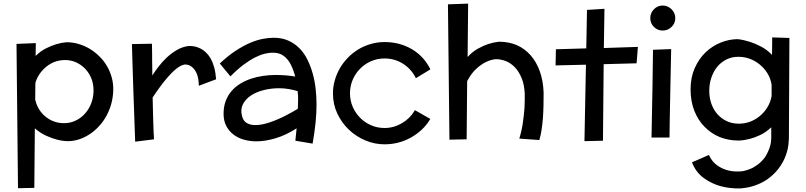

<svg xmlns="http://www.w3.org/2000/svg" viewBox="-20 -752 4483 1068"><path d="M80.1 294.9 71.8 -507.8 179.2 -512.2 178.2 -440.9Q206.1 -468.3 236.3 -483.2Q266.6 -498 292 -505.9Q323.2 -515.1 350.1 -517.1Q383.8 -517.1 416 -507.8Q481.9 -488.8 532.2 -439Q557.1 -415 574.7 -384.8Q592.3 -355 601.8 -320.1Q611.3 -285.2 609.9 -247.1Q608.4 -206.1 597.2 -168Q574.7 -94.2 524.9 -43.9Q501 -19 473.1 -2Q416.5 33.2 356.9 33.2Q327.1 32.7 296.4 24.4Q269.5 17.6 237.3 3.2Q205.1 -11.2 173.8 -38.1L170.9 293ZM500 -237.8Q503.9 -312 458.5 -364.3Q436.5 -389.2 406.2 -403.8Q376 -418.5 339.8 -418Q280.8 -417 236.6 -380.1Q192.4 -343.3 176.8 -291L175.8 -198.2Q183.1 -166 199 -141.6Q214.8 -117.2 235.8 -101.1Q278.8 -67.9 332 -66.9Q366.2 -65.9 396.2 -79.1Q426.3 -92.3 448.7 -115.7Q471.2 -139.2 484.6 -170.4Q498 -201.7 500 -237.8Z M1182.1 -311 1085.9 -274.9Q1085.4 -316.4 1074.5 -342.3Q1063.5 -368.2 1045.4 -381.3Q1028.3 -394 1006.8 -393.1Q992.7 -390.6 978 -381.8Q962.9 -372.6 946.5 -357.4Q930.2 -342.3 914.1 -323.7Q905.8 -314.5 897.9 -304.7Q890.1 -294.9 882.3 -285.2Q867.2 -265.6 853.5 -245.8Q839.8 -226.1 829.1 -210Q829.6 -189.9 830.1 -164.3Q830.6 -138.7 831.3 -114Q832 -89.4 832.5 -72.3Q833.5 -41.5 834.5 -16.8Q835.4 7.8 836.9 22.9L731.9 36.1L722.2 -237.8Q721.2 -265.6 720.2 -297.6Q719.2 -329.6 718.3 -358.2Q717.3 -386.7 716.8 -403.3Q714.8 -472.2 713.9 -506.8L825.2 -508.8Q825.7 -493.7 825.7 -478.8Q825.7 -463.9 826.2 -448.2Q826.2 -432.6 826.2 -418.2Q826.2 -403.8 826.7 -391.1Q827.1 -376 827.1 -361.1Q827.1 -346.2 827.1 -332Q841.3 -354.5 861.8 -381.3Q882.3 -408.2 907.7 -432.1Q933.6 -456.1 963.9 -473.9Q994.1 -491.7 1028.8 -496.1Q1066.9 -498 1100.1 -479.5Q1113.8 -471.7 1127.2 -458.7Q1140.6 -445.8 1152.3 -425.8Q1163.6 -405.3 1171.4 -377.2Q1179.2 -349.1 1182.1 -311Z M1718.8 46.9 1623 30.8 1629.9 -38.1Q1570.3 0 1512.9 17.1Q1455.6 34.2 1405.8 34.2Q1370.6 34.2 1337.6 25.1Q1304.7 16.1 1279.8 -2.9Q1254.4 -21.5 1239 -50.5Q1223.6 -79.6 1223.6 -119.1Q1223.6 -158.7 1235.4 -189.9Q1247.1 -221.2 1267.6 -245.1Q1288.1 -269 1315.9 -286.1Q1343.8 -303.2 1376 -314Q1407.7 -324.7 1442.9 -329.8Q1478 -335 1512.7 -335Q1544.9 -335 1572.8 -332.5Q1600.6 -330.1 1622.1 -326.2Q1613.3 -360.8 1598.4 -391.1Q1583.5 -421.4 1559.3 -440.2Q1535.2 -459 1497.1 -459Q1478 -459 1453.6 -453.4Q1429.2 -447.8 1399.9 -433.1Q1370.6 -418.5 1335.9 -392.8Q1301.3 -367.2 1261.7 -327.1L1202.6 -398.9Q1249.5 -442.9 1292.5 -470.7Q1335.4 -498.5 1373.5 -514.6Q1411.1 -530.3 1443.6 -536.1Q1476.1 -542 1502 -542Q1547.4 -542 1582 -526.9Q1617.2 -511.7 1644 -485.1Q1670.9 -458.5 1689 -422.4Q1706.5 -387.7 1718.8 -345.2Q1730.5 -303.7 1735.6 -259.3Q1740.7 -214.8 1740.7 -170.9Q1740.7 -124 1735.4 -70.3Q1730 -16.6 1718.8 46.9ZM1636.7 -147Q1637.7 -171.4 1638.2 -195.3Q1638.7 -219.2 1635.7 -245.1Q1611.8 -252.4 1585.4 -256.8Q1559.1 -261.2 1532.7 -261.2Q1488.8 -261.2 1447.5 -251Q1406.2 -240.7 1376.5 -221.2Q1346.7 -201.7 1331.8 -173.3Q1316.9 -145 1325.7 -108.9Q1332.5 -79.6 1352.3 -67.9Q1372.1 -56.2 1399.9 -56.2Q1436 -56.2 1481 -71.5Q1525.9 -86.9 1567.6 -108.4Q1609.4 -129.9 1636.7 -147Z M2373 -368.2 2374 -366.2 2293 -316.9 2292 -319.8Q2266.6 -369.6 2220.7 -398.2Q2174.8 -426.8 2119.1 -426.8Q2079.1 -426.8 2044.2 -411.6Q2009.3 -396.5 1983.4 -370.1Q1957 -343.8 1941.9 -308.3Q1926.8 -272.9 1926.8 -232.9Q1926.8 -193.4 1941.9 -158.2Q1957 -123 1983.4 -96.7Q2009.3 -70.3 2044.2 -55.2Q2079.1 -40 2119.1 -40Q2169.9 -40 2215.3 -66.4Q2260.7 -92.8 2286.1 -136.2L2288.1 -139.2L2373 -90.8L2372.1 -87.9Q2353 -56.2 2325.9 -30.8Q2298.8 -5.4 2265.6 13.2Q2197.8 50.8 2119.1 50.8Q2064 50.8 2012.7 29.3Q1961.4 7.8 1920.9 -30.3Q1880.9 -68.4 1856.4 -120.1Q1832 -171.9 1832 -232.9Q1832 -269.5 1842.3 -305.2Q1862.8 -377.4 1915 -430.7Q1927.7 -444.3 1942.4 -455.8Q1957 -467.3 1972.7 -477.1Q2004.4 -496.1 2041.5 -507.1Q2078.6 -518.1 2119.1 -518.1Q2203.1 -518.1 2271 -478.5Q2337.9 -439 2373 -368.2Z M2480 24.9 2471.7 -728 2584 -731.9 2581.1 -435.1Q2607.9 -464.4 2638.2 -481.2Q2668.5 -498 2694.8 -506.8Q2725.1 -516.6 2754.9 -520Q2865.2 -520 2931.6 -444.3Q2963.9 -407.7 2982.7 -355.2Q3001.5 -302.7 3003.9 -236.8Q3003.9 -202.1 3003.2 -166Q3002.4 -129.9 3000 -95.2Q2997.1 -60.5 2992.4 -29.3Q2987.8 2 2980 26.9L2868.7 19Q2882.8 -27.8 2888.9 -72.3Q2895 -116.7 2897.5 -151.9Q2899.4 -192.9 2898.9 -230Q2896.5 -282.2 2881.1 -318.8Q2865.7 -355.5 2842.8 -378.9Q2820.3 -401.9 2792.7 -412.4Q2765.1 -422.9 2738.8 -422.9Q2711.4 -420.9 2682.6 -406.7Q2658.2 -395 2630.4 -370.4Q2602.5 -345.7 2578.6 -300.8L2575.7 22.9Z M3241.2 -482.9 3245.1 -696.8 3342.3 -703.1 3338.9 -484.9 3528.3 -491.2 3521 -399.9 3337.9 -395 3334 30.8 3231 33.2 3239.3 -392.1 3070.3 -388.2 3072.3 -478Z M3736.3 -650.9Q3736.3 -622.6 3715.6 -602.3Q3694.8 -582 3666 -582Q3637.7 -582 3617.4 -602.3Q3597.2 -622.6 3597.2 -650.9Q3597.2 -679.7 3617.4 -700.4Q3637.7 -721.2 3666 -721.2Q3694.8 -721.2 3715.6 -700.4Q3736.3 -679.7 3736.3 -650.9ZM3612.3 -475.1 3713.4 -479 3708.5 -244.6Q3706.1 -147.9 3705.6 -92.8Q3704.1 -25.4 3704.1 13.2H3604Q3604.5 -13.2 3605.2 -44.7Q3606 -76.2 3606.4 -112.3Q3607.4 -175.3 3609.4 -265.1Z M4274.4 -446.8 4275.4 -543.9 4371.1 -541 4368.2 20Q4367.7 35.6 4365.7 51.8Q4363.8 67.9 4359.9 83.5Q4344.2 147.5 4298.8 200.2Q4275.9 226.1 4246.6 246.6Q4216.8 266.6 4180.2 279.5Q4143.6 292.5 4100.1 295.9Q4042.5 297.9 3988.8 283.7Q3940.9 271 3896 239.3Q3851.1 207.5 3829.1 150.9L3923.3 109.9Q3940.4 148.4 3971.9 169.7Q4003.4 190.9 4036.1 197.3Q4071.8 205.1 4111.3 200.2Q4128.4 196.8 4143.3 191.4Q4158.2 186 4170.9 179.2Q4195.8 165 4213.6 147.7Q4231.4 130.4 4242.2 111.3Q4247.6 101.6 4251.7 92.3Q4255.9 83 4259.3 74.2Q4265.6 56.6 4267.8 42.2Q4270 27.8 4270 20V-43.9Q4240.7 -16.1 4209.2 -1.2Q4177.7 13.7 4150.9 20.5Q4135.3 24.4 4119.9 26.9Q4104.5 29.3 4089.4 29.8Q3974.1 29.8 3898.9 -46.9Q3862.8 -83.5 3842 -136.2Q3821.3 -189 3821.3 -254.9Q3821.3 -321.3 3844.5 -373.3Q3867.7 -425.3 3904.8 -460.9Q3942.4 -496.6 3989.3 -515.4Q4036.1 -534.2 4084 -534.2Q4117.2 -530.3 4150.9 -519.5Q4179.7 -510.3 4212.9 -493.2Q4246.1 -476.1 4274.4 -446.8ZM4089.4 -64Q4154.8 -64 4207 -106.9Q4231.4 -127 4248.5 -155Q4265.6 -183.1 4272 -216.8V-280.8Q4266.6 -315.4 4249 -344Q4231.4 -372.6 4206.1 -393.1Q4153.3 -436 4086.4 -436Q4051.3 -436 4021.7 -421.6Q3992.2 -407.2 3970.7 -381.8Q3949.7 -356.4 3937.5 -321.8Q3925.3 -287.1 3925.3 -247.1Q3925.3 -207 3937.5 -173.6Q3949.7 -140.1 3971.7 -115.7Q3993.2 -91.8 4023.2 -77.9Q4053.2 -64 4089.4 -64Z"/></svg>

Font: Preahvihear
Style: Regular
Weight: 400
Designer: Danh Hong
Version: Version 8.002; ttfautohint (v1.8.3)